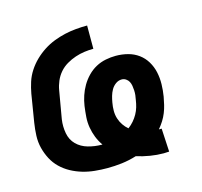

<svg xmlns="http://www.w3.org/2000/svg" viewBox="-85 -631 770 733"><g transform="rotate(-15 300.0 -264.5)"><path d="M476 9Q449 9 422 4.5Q395 0 369 -8Q340 1 311 4.5Q282 8 254 8Q229 8 204 5.5Q179 3 155.5 -4Q132 -11 111 -22.5Q90 -34 73 -50.5Q56 -67 45 -88Q34 -109 28 -132.5Q22 -156 23 -181.5Q24 -207 28 -232L46 -342Q50 -364 57 -386Q64 -408 77 -428Q90 -448 107 -464.5Q124 -481 144 -494Q164 -507 186 -515.5Q208 -524 230 -529Q252 -534 274.5 -536Q297 -538 319 -538V-446Q301 -446 283 -443.5Q265 -441 247 -435Q229 -429 212 -419Q195 -409 182.5 -394.5Q170 -380 162.5 -362.5Q155 -345 152 -327L133 -217Q129 -189 134 -162Q139 -135 157 -117Q175 -99 201.5 -91.5Q228 -84 255 -84Q255 -84 255 -84Q255 -84 255 -84H256Q256 -84 256.5 -84Q257 -84 258 -84Q246 -101 238.5 -120Q231 -139 227.5 -159.5Q224 -180 225.5 -201Q227 -222 230 -244Q233 -264 239.5 -283.5Q246 -303 256.5 -321Q267 -339 282 -354.5Q297 -370 315.5 -380Q334 -390 354.5 -394Q375 -398 394 -398Q419 -398 442 -392Q465 -386 483.5 -372.5Q502 -359 514 -339Q526 -319 531 -296Q536 -273 535.5 -248.5Q535 -224 531 -200Q528 -184 524.5 -169Q521 -154 515 -139Q509 -124 500.5 -110.5Q492 -97 481 -84Q484 -84 486.5 -84Q489 -84 492 -84L497 8Q491 8 486 8.5Q481 9 476 9ZM370 -118Q382 -127 391.5 -138Q401 -149 408 -161.5Q415 -174 419 -187.5Q423 -201 425 -215Q427 -224 428 -233.5Q429 -243 428.5 -252.5Q428 -262 426.5 -271Q425 -280 421 -287.5Q417 -295 409.5 -300Q402 -305 393 -305Q380 -305 369 -297Q358 -289 351.5 -277.5Q345 -266 341.5 -253.5Q338 -241 336 -229Q333 -213 333 -197Q333 -181 337.5 -166.5Q342 -152 350.5 -139.5Q359 -127 370 -118Z"/></g></svg>

Font: Iosevka Curly SmBdExObl
Style: Regular
Weight: 600
Width: 7
Italic angle: -9°
Monospace: yes
Designer: Belleve Invis
Foundry: Belleve Invis
Version: Version 11.1.0; ttfautohint (v1.8.3)